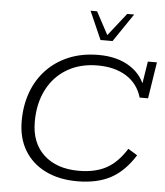

<svg xmlns="http://www.w3.org/2000/svg" viewBox="-56 -848 782 908"><g transform="rotate(5 335.5 -394.5)"><path d="M344 10Q257 10 192.5 -22Q128 -54 93 -112.5Q58 -171 58 -251Q58 -326 81 -388.5Q104 -451 148 -497Q192 -543 254 -568.5Q316 -594 394 -594Q484 -594 544.5 -554.5Q605 -515 623 -446L607 -451L628 -583H671L644 -410H604Q585 -475 530 -509.5Q475 -544 394 -544Q311 -544 249.5 -508Q188 -472 154 -406.5Q120 -341 120 -253Q120 -153 181 -96.5Q242 -40 347 -40Q425 -40 478 -69Q531 -98 572 -164L616 -137Q567 -59 502.5 -24.5Q438 10 344 10ZM396 -665 337 -799H368L426 -691L511 -799H544L453 -665Z"/></g></svg>

Font: Rokkitt SemiBold Light
Style: Italic
Weight: 300
Italic angle: -9°
Version: Version 3.103